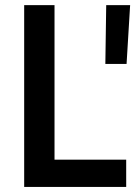

<svg xmlns="http://www.w3.org/2000/svg" viewBox="-20 -740 535 760"><path d="M75.7 -719.7H195.8V-107.9H479.5V0H75.7ZM400.4 -719.7H495.1L481 -486.8H397Z"/></svg>

Font: Reddit Sans SemiBold
Style: Regular
Weight: 600
Designer: Stephen Hutchings
Foundry: Reddit
Version: Version 1.013